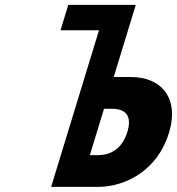

<svg xmlns="http://www.w3.org/2000/svg" viewBox="-20 -752 711 771"><path d="M185.3 -1.5 377.6 -630.5H223L254.2 -732.5H525.3L516.2 -702.8L494.1 -630.5L436.7 -442.7H506.7C624.2 -442.7 702.4 -361.9 658.2 -217.4C613.8 -72 489.3 -1.5 371.8 -1.5ZM397.7 -315.2 340.8 -129H373.6C419.5 -129 469.4 -150.2 491.5 -222.5C513.3 -293.9 476.4 -315.2 430.5 -315.2Z"/></svg>

Font: Hussar
Style: BdSuprConOblThree
Weight: 700
Foundry: Cannot Into Space Fonts
Version: Version 2.00